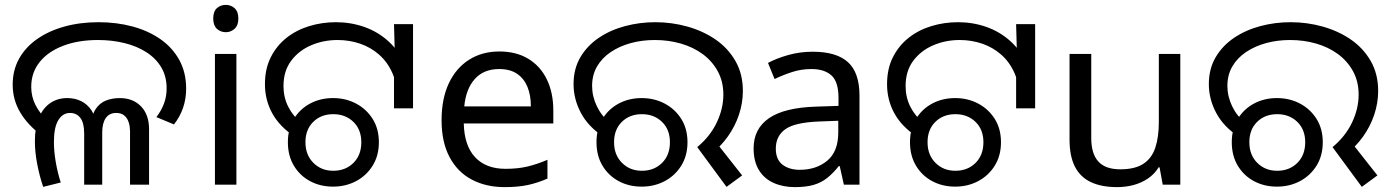

<svg xmlns="http://www.w3.org/2000/svg" viewBox="-20 -757 5687 787"><path d="M471 -355Q525 -355 558 -321Q591 -287 591 -227V0H513V-220Q513 -227 511.5 -239Q510 -251 504.5 -263.5Q499 -276 487.5 -285Q476 -294 456 -294Q428 -294 413.5 -273Q399 -252 399 -214V0H325V-210Q325 -253 309.5 -273.5Q294 -294 267 -294Q237 -294 219 -264.5Q201 -235 201 -175Q201 -137 208.5 -93Q216 -49 229 -9L157 9Q142 -35 132.5 -84.5Q123 -134 123 -179Q123 -235 139.5 -274.5Q156 -314 186 -334.5Q216 -355 256 -355Q287 -355 312.5 -342.5Q338 -330 354.5 -305.5Q371 -281 374 -243H352Q356 -286 372.5 -310.5Q389 -335 414.5 -345Q440 -355 471 -355ZM32 -410Q32 -469 58 -516Q84 -563 131.5 -596.5Q179 -630 243.5 -648Q308 -666 384 -666Q458 -666 523 -648.5Q588 -631 637.5 -596.5Q687 -562 715 -511Q743 -460 743 -394Q743 -351 730 -314Q717 -277 693 -247L621 -277Q641 -303 652 -332Q663 -361 663 -395Q663 -444 641 -481Q619 -518 580 -543Q541 -568 490 -580.5Q439 -593 382 -593Q300 -593 238 -569Q176 -545 142 -502Q108 -459 108 -401Q108 -361 125.5 -326.5Q143 -292 178 -258L152 -201Q94 -244 63 -296Q32 -348 32 -410Z M949 -536V0H861V-536ZM906 -737Q926 -737 941.5 -723.5Q957 -710 957 -681Q957 -653 941.5 -639Q926 -625 906 -625Q884 -625 869 -639Q854 -653 854 -681Q854 -710 869 -723.5Q884 -737 906 -737Z M1187 -198Q1126 -238 1096 -292.5Q1066 -347 1066 -412Q1066 -475 1090 -522.5Q1114 -570 1154.5 -602Q1195 -634 1247.5 -650Q1300 -666 1357 -666Q1418 -666 1473.5 -646.5Q1529 -627 1572.5 -587.5Q1616 -548 1641 -488.5Q1666 -429 1666 -348H1609Q1609 -410 1589 -456Q1569 -502 1534.5 -532.5Q1500 -563 1456 -578Q1412 -593 1364 -593Q1306 -593 1255.5 -571.5Q1205 -550 1173.5 -508Q1142 -466 1142 -404Q1142 -358 1161.5 -319.5Q1181 -281 1215 -254L1187 -198ZM1595 -475 1599 -513 1595 -658H1673V-313H1595ZM1345 8Q1293 8 1251 -14.5Q1209 -37 1184.5 -78Q1160 -119 1160 -174Q1160 -229 1184.5 -269.5Q1209 -310 1251 -332.5Q1293 -355 1345 -355Q1397 -355 1439.5 -332.5Q1482 -310 1507.5 -269.5Q1533 -229 1533 -174Q1533 -119 1507.5 -78Q1482 -37 1439.5 -14.5Q1397 8 1345 8ZM1346 -57Q1396 -57 1428.5 -89Q1461 -121 1461 -174Q1461 -226 1428.5 -257.5Q1396 -289 1346 -289Q1296 -289 1264 -257.5Q1232 -226 1232 -174Q1232 -122 1264.5 -89.5Q1297 -57 1346 -57Z M2027 -546Q2096 -546 2145.5 -516Q2195 -486 2221.5 -431.5Q2248 -377 2248 -304V-251H1881Q1883 -160 1927.5 -112.5Q1972 -65 2052 -65Q2103 -65 2142.5 -74.5Q2182 -84 2224 -102V-25Q2183 -7 2143 1.5Q2103 10 2048 10Q1972 10 1913.5 -21Q1855 -52 1822.5 -113.5Q1790 -175 1790 -264Q1790 -352 1819.5 -415Q1849 -478 1902.5 -512Q1956 -546 2027 -546ZM2026 -474Q1963 -474 1926.5 -433.5Q1890 -393 1883 -321H2156Q2156 -367 2142 -401Q2128 -435 2099.5 -454.5Q2071 -474 2026 -474Z M2838 -154Q2891 -198 2918 -255Q2945 -312 2945 -369Q2945 -423 2922 -465Q2899 -507 2860 -535.5Q2821 -564 2770.5 -578.5Q2720 -593 2664 -593Q2612 -593 2566 -580.5Q2520 -568 2484 -544Q2448 -520 2427.5 -485Q2407 -450 2407 -405Q2407 -362 2426.5 -321.5Q2446 -281 2480 -254L2452 -198Q2391 -238 2361 -294.5Q2331 -351 2331 -412Q2331 -475 2359 -522.5Q2387 -570 2434.5 -602Q2482 -634 2542 -650Q2602 -666 2666 -666Q2734 -666 2798 -648Q2862 -630 2913 -595Q2964 -560 2994.5 -507Q3025 -454 3025 -384Q3025 -335 3009 -287Q2993 -239 2963 -197Q2933 -155 2891 -123L2907 -184L3022 -38L2958 9ZM2610 8Q2558 8 2516 -14.5Q2474 -37 2449.5 -78Q2425 -119 2425 -174Q2425 -229 2449.5 -269.5Q2474 -310 2516 -332.5Q2558 -355 2610 -355Q2662 -355 2704.5 -332.5Q2747 -310 2772.5 -269.5Q2798 -229 2798 -174Q2798 -119 2772.5 -78Q2747 -37 2704.5 -14.5Q2662 8 2610 8ZM2611 -57Q2661 -57 2693.5 -89Q2726 -121 2726 -174Q2726 -226 2693.5 -257.5Q2661 -289 2611 -289Q2561 -289 2529 -257.5Q2497 -226 2497 -174Q2497 -122 2529.5 -89.5Q2562 -57 2611 -57Z M3311 -545Q3409 -545 3456 -502Q3503 -459 3503 -365V0H3439L3422 -76H3418Q3395 -47 3370.5 -27.5Q3346 -8 3314.5 1Q3283 10 3238 10Q3190 10 3151.5 -7Q3113 -24 3091 -59.5Q3069 -95 3069 -149Q3069 -229 3132 -272.5Q3195 -316 3326 -320L3417 -323V-355Q3417 -422 3388 -448Q3359 -474 3306 -474Q3264 -474 3226 -461.5Q3188 -449 3155 -433L3128 -499Q3163 -518 3211 -531.5Q3259 -545 3311 -545ZM3337 -259Q3237 -255 3198.5 -227Q3160 -199 3160 -148Q3160 -103 3187.5 -82Q3215 -61 3258 -61Q3326 -61 3371 -98.5Q3416 -136 3416 -214V-262Z M3737 -198Q3676 -238 3646 -292.5Q3616 -347 3616 -412Q3616 -475 3640 -522.5Q3664 -570 3704.5 -602Q3745 -634 3797.5 -650Q3850 -666 3907 -666Q3968 -666 4023.5 -646.5Q4079 -627 4122.5 -587.5Q4166 -548 4191 -488.5Q4216 -429 4216 -348H4159Q4159 -410 4139 -456Q4119 -502 4084.5 -532.5Q4050 -563 4006 -578Q3962 -593 3914 -593Q3856 -593 3805.5 -571.5Q3755 -550 3723.5 -508Q3692 -466 3692 -404Q3692 -358 3711.5 -319.5Q3731 -281 3765 -254L3737 -198ZM4145 -475 4149 -513 4145 -658H4223V-313H4145ZM3895 8Q3843 8 3801 -14.5Q3759 -37 3734.5 -78Q3710 -119 3710 -174Q3710 -229 3734.5 -269.5Q3759 -310 3801 -332.5Q3843 -355 3895 -355Q3947 -355 3989.5 -332.5Q4032 -310 4057.5 -269.5Q4083 -229 4083 -174Q4083 -119 4057.5 -78Q4032 -37 3989.5 -14.5Q3947 8 3895 8ZM3896 -57Q3946 -57 3978.5 -89Q4011 -121 4011 -174Q4011 -226 3978.5 -257.5Q3946 -289 3896 -289Q3846 -289 3814 -257.5Q3782 -226 3782 -174Q3782 -122 3814.5 -89.5Q3847 -57 3896 -57Z M4818 -536V0H4746L4733 -71H4729Q4712 -43 4685 -25Q4658 -7 4626 1.5Q4594 10 4559 10Q4495 10 4451.5 -10.5Q4408 -31 4386 -74Q4364 -117 4364 -185V-536H4453V-191Q4453 -127 4482 -95Q4511 -63 4572 -63Q4632 -63 4666.5 -85.5Q4701 -108 4715.5 -151.5Q4730 -195 4730 -257V-536Z M5442 -154Q5495 -198 5522 -255Q5549 -312 5549 -369Q5549 -423 5526 -465Q5503 -507 5464 -535.5Q5425 -564 5374.5 -578.5Q5324 -593 5268 -593Q5216 -593 5170 -580.5Q5124 -568 5088 -544Q5052 -520 5031.5 -485Q5011 -450 5011 -405Q5011 -362 5030.5 -321.5Q5050 -281 5084 -254L5056 -198Q4995 -238 4965 -294.5Q4935 -351 4935 -412Q4935 -475 4963 -522.5Q4991 -570 5038.5 -602Q5086 -634 5146 -650Q5206 -666 5270 -666Q5338 -666 5402 -648Q5466 -630 5517 -595Q5568 -560 5598.5 -507Q5629 -454 5629 -384Q5629 -335 5613 -287Q5597 -239 5567 -197Q5537 -155 5495 -123L5511 -184L5626 -38L5562 9ZM5214 8Q5162 8 5120 -14.5Q5078 -37 5053.5 -78Q5029 -119 5029 -174Q5029 -229 5053.5 -269.5Q5078 -310 5120 -332.5Q5162 -355 5214 -355Q5266 -355 5308.5 -332.5Q5351 -310 5376.5 -269.5Q5402 -229 5402 -174Q5402 -119 5376.5 -78Q5351 -37 5308.5 -14.5Q5266 8 5214 8ZM5215 -57Q5265 -57 5297.5 -89Q5330 -121 5330 -174Q5330 -226 5297.5 -257.5Q5265 -289 5215 -289Q5165 -289 5133 -257.5Q5101 -226 5101 -174Q5101 -122 5133.5 -89.5Q5166 -57 5215 -57Z"/></svg>

Font: odia115
Style: Regular
Weight: 400
Designer: Amélie Bonet and Sol Matas
Foundry: Google LLC
Version: Version 2.003